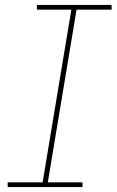

<svg xmlns="http://www.w3.org/2000/svg" viewBox="-20 -755 472 775"><path d="M11 0H313V-19H173L289 -716H431L430 -735H129V-716H268L152 -19H11Z"/></svg>

Font: Iosevka Sparkle Thin Oblique
Style: Regular
Weight: 100
Italic angle: -9°
Designer: Belleve Invis
Foundry: Belleve Invis
Version: Version 4.5.0; ttfautohint (v1.8.3)